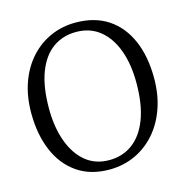

<svg xmlns="http://www.w3.org/2000/svg" viewBox="-111 -855 938 970"><g transform="rotate(-15 358.0 -370.0)"><path d="M351 11Q248 12.5 177.5 -35.8Q107 -84 71 -169.8Q35 -255.5 35 -366Q35 -454.5 60.5 -525.5Q86 -596.5 131.8 -647Q177.5 -697.5 238 -724.2Q298.5 -751 368 -751Q469 -751 538.5 -704.8Q608 -658.5 644.2 -574.5Q680.5 -490.5 680.5 -378Q680.5 -290.5 655.2 -219.2Q630 -148 585 -97Q540 -46 480.2 -18.2Q420.5 9.5 351 11ZM356 -35.5Q425 -35.5 477.2 -73.8Q529.5 -112 558.8 -188.2Q588 -264.5 588 -378Q588 -474 561.5 -547.5Q535 -621 483.8 -662.8Q432.5 -704.5 359 -704.5Q289.5 -704.5 237.5 -667.2Q185.5 -630 156.5 -554.8Q127.5 -479.5 127.5 -366Q127.5 -270 154 -195.5Q180.5 -121 231.2 -78.2Q282 -35.5 356 -35.5Z"/></g></svg>

Font: Merriweather 20pt Light
Style: Regular
Weight: 300
Version: Version 2.100